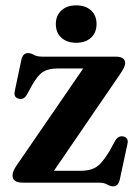

<svg xmlns="http://www.w3.org/2000/svg" viewBox="-20 -664 502 698"><path d="M415.5 -393 176 -43H269.5Q295.5 -43 313.2 -48.8Q331 -54.5 345.8 -70.2Q360.5 -86 378.5 -115.5L399 -153Q410.5 -171.5 428 -168Q448 -164 443.5 -141.5L415.5 -11.5Q410 13.5 392 13.5Q381 13.5 370 6.8Q359 0 336.5 0H62.5Q25.5 0 25.5 -26Q25.5 -41.5 41 -63.5L282.5 -415H189Q156 -415 136.8 -403Q117.5 -391 97 -355L77.5 -319.5Q66.5 -300.5 48.5 -305Q29 -309.5 33.5 -332L57.5 -446Q63 -471 81.5 -471Q92.5 -471 103.2 -464.5Q114 -458 136 -458H401.5Q435 -458 435 -434Q435 -420.5 415.5 -393ZM257 -508.5Q223 -508.5 203 -527Q183 -545.5 183 -576.5Q183 -607 203 -625.8Q223 -644.5 257 -644.5Q291.5 -644.5 311.2 -626Q331 -607.5 331 -576.5Q331 -546 311.2 -527.2Q291.5 -508.5 257 -508.5Z"/></svg>

Font: Fraunces 72pt S050 SemiBold
Style: Regular
Weight: 600
Version: Version 1.000; ttfautohint (v1.8.3)